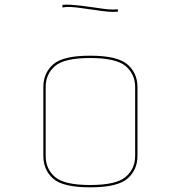

<svg xmlns="http://www.w3.org/2000/svg" viewBox="-20 -881 777 824"><path d="M570 -212Q570 -152 527 -114.5Q484 -77 367 -77Q250 -77 208 -114.5Q166 -152 166 -212V-507Q166 -567 208 -604.5Q250 -642 367 -642Q484 -642 527 -604.5Q570 -567 570 -507ZM176 -212Q176 -156 216 -121.5Q256 -87 367 -87Q478 -87 519 -121.5Q560 -156 560 -212V-507Q560 -563 519 -597.5Q478 -632 367 -632Q256 -632 216 -597.5Q176 -563 176 -507ZM486 -841V-831Q466 -829 443 -831Q420 -833 382 -839L366 -841L338 -845Q305 -850 284.5 -851Q264 -852 248 -849V-860Q265 -862 285.5 -860.5Q306 -859 340 -855L368 -851L384 -849Q422 -843 444 -841Q466 -839 486 -841Z"/></svg>

Font: Bungee Hairline
Style: Regular
Weight: 400
Designer: David Jonathan Ross
Foundry: David Jonathan Ross
Version: Version 1.001;PS 1.0;hotconv 1.0.72;makeotf.lib2.5.5900